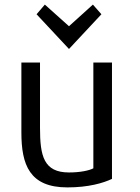

<svg xmlns="http://www.w3.org/2000/svg" viewBox="-20 -803 611 835"><path d="M467 -25C429 -7 365 12 273 12C108 12 73 -87 73 -227V-531H154V-247C154 -125 170 -53 280 -53C328 -53 367 -61 386 -71V-531H467ZM175 -783 280 -689 384 -783 421 -741 280 -590 139 -741Z"/></svg>

Font: Repo Regular
Style: Regular
Weight: 400
Designer: Stefan Peev
Foundry: Context Ltd
Version: Version 1.502